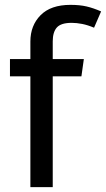

<svg xmlns="http://www.w3.org/2000/svg" viewBox="-20 -770 436 790"><path d="M270 -750Q308 -750 336 -743.5Q364 -737 396 -723L367 -656Q341 -667 318 -671.5Q295 -676 275 -676Q231 -676 214 -657Q197 -638 197 -600V-527H325L315 -456H197V0H105V-456H21V-527H105V-599Q105 -665 147 -707.5Q189 -750 270 -750Z"/></svg>

Font: Feura Sans
Style: Regular
Weight: 400
Designer: Carrois Corporate & Edenspiekermann
Foundry: Carrois Corporate GbR & Edenspiekermann AG
Version: Version 1.001